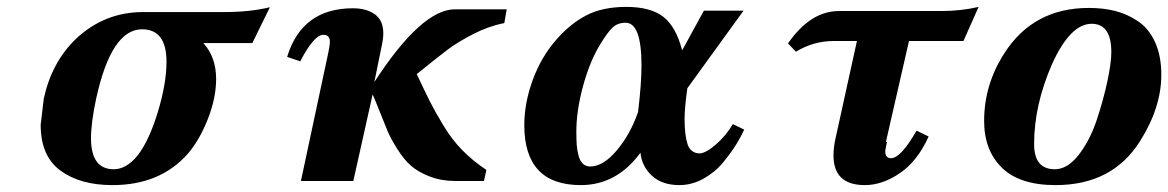

<svg xmlns="http://www.w3.org/2000/svg" viewBox="-20 -525 3389 557"><path d="M98 -163 107 -239Q130 -344 199 -411Q282 -490 395 -490H631Q705 -490 763 -504L712 -400H570Q607 -359 607 -296Q607 -240 582.5 -178.5Q558 -117 524 -78Q444 12 306 12Q213 12 155.5 -30Q98 -72 98 -163ZM259 -239Q244 -169 244 -124Q244 -34 310 -34Q347 -34 380 -75Q413 -118 438 -200.5Q463 -283 463 -346Q463 -440 392 -440Q303 -440 259 -239Z M1089 -400 1066 -287Q1203 -498 1300 -498H1450L1443 -458Q1397 -449 1352.5 -426Q1308 -403 1280 -382Q1252 -361 1189 -310Q1213 -259 1227 -231Q1241 -203 1266 -161.5Q1291 -120 1321.5 -89Q1352 -58 1391 -32L1384 0H1300Q1260 0 1226.5 -13Q1193 -26 1172.5 -44Q1152 -62 1133 -92Q1114 -122 1104.5 -144.5Q1095 -167 1081.5 -201.5Q1068 -236 1061 -251L1005 0H853L933 -375Q937 -395 937 -404Q937 -424 918 -424Q891 -424 851 -347L813 -360Q856 -501 1004 -501Q1043 -501 1067.5 -483.5Q1092 -466 1092 -428Q1092 -415 1089 -400Z M2009 -80Q2027 -80 2057 -106Q2087 -132 2106 -165L2139 -149Q2130 -129 2115.5 -105.5Q2101 -82 2077.5 -53.5Q2054 -25 2020.5 -6.5Q1987 12 1951 12Q1901 12 1871.5 -15Q1842 -42 1838 -82Q1769 12 1665 12Q1501 12 1501 -162Q1501 -226 1525.5 -293Q1550 -360 1594 -410Q1634 -456 1681 -480.5Q1728 -505 1797 -505Q1867 -505 1904 -476.5Q1941 -448 1959 -379L2022 -494H2137L1974 -269Q1966 -211 1966 -181Q1966 -133 1974.5 -107Q1983 -81 2009 -80ZM1831 -200Q1841 -282 1841 -335Q1841 -459 1795 -459Q1771 -459 1756 -444Q1741 -429 1721 -396Q1691 -347 1671.5 -275.5Q1652 -204 1652 -143Q1652 -121 1653 -106Q1654 -91 1658 -75Q1662 -59 1670.5 -50.5Q1679 -42 1692 -42Q1730 -42 1769.5 -89Q1809 -136 1831 -200Z M2550 -113H2553Q2548 -88 2548 -87Q2548 -66 2565 -66Q2593 -66 2639 -146L2674 -129Q2642 -58 2591 -23Q2540 12 2489 12Q2398 12 2398 -74Q2398 -98 2404 -124L2466 -406H2398Q2340 -406 2289 -375L2266 -399Q2331 -493 2414 -493H2710Q2768 -493 2819 -505L2775 -406H2617Z M2835 -174Q2835 -280 2894 -371Q2978 -502 3139 -502Q3181 -502 3216 -493Q3251 -484 3282 -463Q3313 -442 3331 -402.5Q3349 -363 3349 -308Q3349 -213 3287 -115Q3207 12 3042 12Q2938 12 2886.5 -38.5Q2835 -89 2835 -174ZM2980 -107Q2980 -34 3040 -34Q3077 -34 3109.5 -76Q3142 -118 3161.5 -176.5Q3181 -235 3192.5 -289Q3204 -343 3204 -374Q3204 -456 3147 -456Q3085 -456 3032 -339Q2980 -220 2980 -107Z"/></svg>

Font: Lingua Franca
Style: Bold Italic
Weight: 700
Italic angle: -13°
Version: Version 1.19